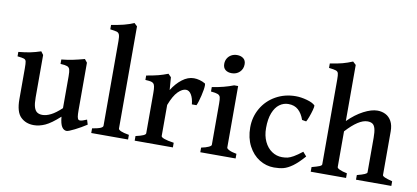

<svg xmlns="http://www.w3.org/2000/svg" viewBox="-71 -998 2722 1254"><g transform="rotate(10 1290.5 -371.5)"><path d="M368.7 -71.3Q313 -20.5 274.2 -2.9Q235.4 14.6 199.2 14.6Q146 14.6 112.1 -18.8Q78.1 -52.2 78.1 -136.2V-339.8Q78.1 -374.5 75.4 -386.2Q72.8 -397.9 61.5 -402.1Q50.3 -406.2 17.6 -409.7V-439Q63.5 -443.4 95.7 -450Q127.9 -456.5 164.6 -468.8L180.7 -447.3V-165.5Q180.7 -124.5 187.7 -101.8Q194.8 -79.1 208.5 -70.1Q222.2 -61 243.2 -61Q269 -61 299.3 -76.2Q329.6 -91.3 368.7 -127.9V-339.8Q368.7 -371.1 364.5 -384.5Q360.4 -397.9 347.2 -403.1Q334 -408.2 302.7 -409.7V-439Q342.8 -442.9 377.9 -450.2Q413.1 -457.5 454.1 -468.8L471.2 -447.3V-133.8Q471.2 -103 473.6 -89.1Q476.1 -75.2 482.4 -70.3Q486.3 -67.9 492.2 -67.9Q505.4 -67.9 536.6 -81.5L546.4 -49.8Q509.8 -25.9 469.5 -5.6Q429.2 14.6 417.5 14.6Q398.4 14.6 385.7 -4.9Q373 -24.4 368.7 -71.3Z M578.6 -30.8Q618.7 -37.6 634 -44.7Q649.4 -51.8 649.4 -60.5V-623Q649.4 -652.8 644.5 -665Q639.6 -677.2 627.7 -680.9Q615.7 -684.6 583.5 -688.5V-717.8Q632.3 -725.6 665.5 -733.9Q698.7 -742.2 731.9 -756.8L752 -737.8V-60.5Q752 -52.2 768.8 -44.7Q785.6 -37.1 822.8 -30.8V0H578.6Z M1193.4 -298.3Q1189.5 -338.4 1175 -362.1Q1160.6 -385.7 1139.2 -385.7Q1115.2 -385.7 1087.4 -358.2Q1059.6 -330.6 1035.2 -266.6V-60.5Q1035.2 -52.7 1055.9 -44.9Q1076.7 -37.1 1120.1 -30.8V0H866.7V-30.8Q899.9 -38.1 916.3 -45.4Q932.6 -52.7 932.6 -60.5V-327.6Q932.6 -356.9 929.7 -370.6Q926.8 -384.3 921.4 -389.6Q914.6 -396.5 904.1 -398.9Q893.6 -401.4 866.7 -402.8V-432.1Q915 -440.4 944.6 -448Q974.1 -455.6 1008.3 -468.8L1027.8 -449.2L1034.2 -365.2Q1062.5 -411.1 1100.1 -439.9Q1137.7 -468.8 1177.7 -468.8Q1195.8 -468.8 1215.3 -463.6Q1234.9 -458.5 1252.4 -448.2Q1255.9 -446.3 1255.9 -434.6Q1255.9 -411.1 1245.1 -365.7Q1234.4 -320.3 1224.1 -298.3Z M1355.5 -595.7Q1355.5 -616.2 1365.2 -632.6Q1375 -648.9 1391.8 -658Q1408.7 -667 1428.7 -667Q1454.6 -667 1470.9 -654.1Q1487.3 -641.1 1487.3 -615.7Q1487.3 -584.5 1466.3 -564.2Q1445.3 -543.9 1413.6 -543.9Q1387.2 -543.9 1371.3 -557.1Q1355.5 -570.3 1355.5 -595.7ZM1301.8 -30.8Q1333 -37.1 1350.3 -45.4Q1367.7 -53.7 1367.7 -60.5V-319.8V-334.5Q1367.7 -364.3 1364.3 -376.5Q1360.8 -388.7 1347.7 -394.3Q1334.5 -399.9 1301.8 -402.8V-432.1Q1383.3 -444.8 1443.8 -468.8H1470.2V-60.5Q1470.2 -53.7 1486.8 -45.2Q1503.4 -36.6 1536.1 -30.8V0H1301.8Z M1594.7 -216.8Q1594.7 -286.1 1628.2 -344Q1661.6 -401.9 1720.9 -435.3Q1780.3 -468.8 1853.5 -468.8Q1887.7 -468.8 1927.5 -457.8Q1967.3 -446.8 1982.9 -430.2Q1984.4 -422.4 1978 -398.9Q1971.7 -375.5 1962.6 -351.3Q1953.6 -327.1 1947.8 -318.4L1919.9 -323.2Q1905.8 -364.3 1880.4 -387.2Q1855 -410.2 1814.5 -410.2Q1782.2 -410.2 1755.6 -390.6Q1729 -371.1 1713.1 -330.8Q1697.3 -290.5 1697.3 -230.5Q1697.3 -179.7 1715.6 -141.1Q1733.9 -102.5 1764.9 -81.8Q1795.9 -61 1832.5 -61Q1853.5 -61 1869.6 -64.7Q1885.7 -68.4 1908 -81.1Q1930.2 -93.8 1963.9 -120.1L1987.8 -92.8Q1947.3 -46.4 1914.8 -22.9Q1882.3 0.5 1855 7.6Q1827.6 14.6 1792.5 14.6Q1740.2 14.6 1695.1 -13.4Q1649.9 -41.5 1622.3 -94.2Q1594.7 -147 1594.7 -216.8Z M2334.5 -30.8Q2369.6 -40 2385 -46.9Q2400.4 -53.7 2400.4 -60.5V-289.6Q2400.4 -328.6 2394.5 -350.1Q2388.7 -371.6 2376.2 -379.9Q2363.8 -388.2 2342.8 -388.2Q2285.2 -388.2 2202.6 -297.4V-60.5Q2202.6 -53.2 2220 -45.2Q2237.3 -37.1 2268.6 -30.8V0H2034.2V-30.8Q2069.3 -40 2084.7 -46.4Q2100.1 -52.7 2100.1 -60.5V-624Q2100.1 -653.3 2096.7 -664.6Q2093.3 -675.8 2080.8 -680.2Q2068.4 -684.6 2034.2 -688.5V-717.8Q2084.5 -725.6 2116.5 -734.1Q2148.4 -742.7 2182.1 -756.8L2202.6 -737.8V-365.7Q2252 -415 2303.7 -441.9Q2355.5 -468.8 2395 -468.8Q2424.8 -468.8 2449.2 -456.3Q2473.6 -443.8 2488.3 -417.2Q2502.9 -390.6 2502.9 -349.6V-60.5Q2502.9 -53.7 2517.3 -47.1Q2531.7 -40.5 2568.8 -30.8V0H2334.5Z"/></g></svg>

Font: David Libre Medium
Style: Regular
Weight: 500
Version: Version 1.000